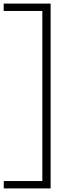

<svg xmlns="http://www.w3.org/2000/svg" viewBox="-40 -828 416 1068"><path d="M-19 220V179H195.5V-767H-19.5V-808H241.5V220Z"/></svg>

Font: Encode Sans Expanded Expanded ExtraLight
Style: Regular
Weight: 200
Width: 7
Designer: Multiple Designers
Foundry: Impallari Type
Version: Version 3.000; ttfautohint (v1.8.3) -l 8 -r 50 -G 200 -x 14 